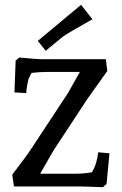

<svg xmlns="http://www.w3.org/2000/svg" viewBox="-20 -775 507 798"><path d="M177 -476Q145 -476 111 -472L99 -448Q91 -418 89 -388L40 -391L45 -523L60 -536Q134 -529 149 -529H420L426 -480L342 -362L202 -149L147 -53H294Q328 -53 362 -59Q383 -93 388 -142L435 -138L423 -11L408 3Q334 0 319 0H38L31 -49Q97 -135 118 -169L263 -389L312 -476ZM317 -755 364 -695Q258 -635 243 -624L170 -564L137 -605Z"/></svg>

Font: Andada SC
Style: Regular
Weight: 400
Designer: Carolina Giovagnoli
Foundry: Carolina Giovagnoli
Version: Version 1.003